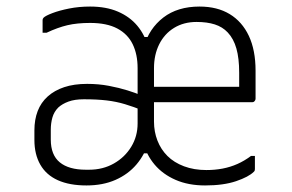

<svg xmlns="http://www.w3.org/2000/svg" viewBox="-20 -556 890 586"><path d="M255 -536Q304 -536 340 -520.5Q376 -505 399 -477.5Q422 -450 432 -413L413 -443H438L419 -413Q435 -469 478.5 -502.5Q522 -536 589 -536Q643 -536 681 -513Q719 -490 739.5 -446.5Q760 -403 760 -340Q760 -319 760 -297.5Q760 -276 760 -255Q760 -252 758.5 -249.5Q757 -247 755 -245.5Q753 -244 749 -244Q711 -244 673.5 -244Q636 -244 598 -244Q560 -244 522.5 -244Q485 -244 447 -244H437V-291Q471 -291 505 -291Q539 -291 573.5 -291Q608 -291 642 -291Q676 -291 710 -291Q710 -298 710 -305Q710 -312 710 -319.5Q710 -327 710 -334Q710 -378 701.5 -408Q693 -438 675 -457Q659 -474 635.5 -481.5Q612 -489 580 -489Q541 -489 511.5 -471Q482 -453 466 -421Q450 -389 450 -348V-185Q450 -154 460.5 -127Q471 -100 491 -80Q511 -60 541.5 -48.5Q572 -37 610 -37Q636 -37 659.5 -41.5Q683 -46 704.5 -55.5Q726 -65 746 -80H758Q758 -70 758 -60Q758 -50 758 -40Q758 -38 757.5 -36Q757 -34 755 -32Q739 -16 700.5 -3Q662 10 606 10Q555 10 516 -7Q477 -24 452 -53.5Q427 -83 417 -122L435 -88H412L433 -122Q422 -84 396.5 -54Q371 -24 332.5 -7Q294 10 244 10Q192 10 156.5 -6Q121 -22 103 -53.5Q85 -85 85 -129V-158Q85 -191 95 -217Q105 -243 125.5 -261.5Q146 -280 176 -290Q206 -300 246 -300Q281 -300 312.5 -294Q344 -288 369.5 -280Q395 -272 411 -265H418V-218Q388 -230 361.5 -238Q335 -246 305.5 -249.5Q276 -253 236 -253Q208 -253 189 -246Q170 -239 158 -228Q145 -215 140 -197.5Q135 -180 135 -160V-130Q135 -83 162.5 -60.5Q190 -38 242 -38H252Q294 -38 327.5 -57Q361 -76 380.5 -108Q400 -140 400 -179V-348Q400 -390 385 -421Q370 -452 338 -469Q306 -486 255 -486Q215 -486 185.5 -479Q156 -472 122 -456H110Q110 -466 110 -475Q110 -484 110 -494Q110 -497 111 -499Q112 -501 113 -502Q119 -508 140 -516Q161 -524 191 -530Q221 -536 255 -536Z"/></svg>

Font: Recursive Sans Linear Light
Style: Regular
Weight: 300
Version: Version 1.085